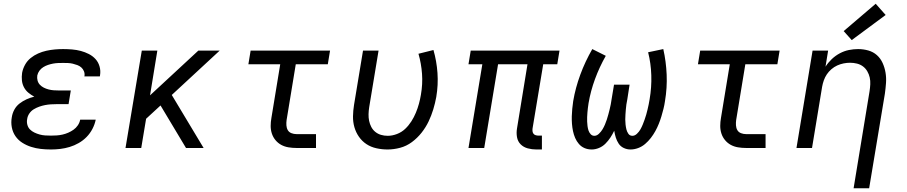

<svg xmlns="http://www.w3.org/2000/svg" viewBox="-20 -790 4840 1025"><path d="M252 8Q224 8 197.5 5Q171 2 146 -6Q121 -14 99 -28Q77 -42 62.5 -63Q48 -84 43 -110.5Q38 -137 43 -164Q46 -185 56.5 -204.5Q67 -224 84.5 -237.5Q102 -251 122 -260Q142 -269 163 -274Q163 -274 163 -274Q163 -274 163 -274Q163 -274 163 -274Q163 -274 163 -274Q146 -283 131.5 -295Q117 -307 108 -324Q99 -341 97 -360.5Q95 -380 98 -401Q102 -423 113.5 -444Q125 -465 143.5 -480Q162 -495 183.5 -504.5Q205 -514 227.5 -519Q250 -524 272.5 -526Q295 -528 317 -528Q341 -528 365 -526Q389 -524 411.5 -518Q434 -512 454.5 -501.5Q475 -491 490 -474.5Q505 -458 511.5 -435Q518 -412 514 -388Q514 -386 513.5 -384.5Q513 -383 513 -382H430Q430 -382 430.5 -383Q431 -384 431 -384Q433 -398 428 -410Q423 -422 414 -430Q405 -438 393 -442.5Q381 -447 368.5 -450Q356 -453 343 -453.5Q330 -454 317 -454Q303 -454 290 -453.5Q277 -453 263.5 -450.5Q250 -448 236.5 -443.5Q223 -439 211 -431.5Q199 -424 190.5 -412.5Q182 -401 179 -387Q177 -373 180.5 -360Q184 -347 193 -337.5Q202 -328 214 -322Q226 -316 239.5 -312.5Q253 -309 266.5 -308Q280 -307 295 -307H358L346 -234H282Q267 -234 251.5 -233Q236 -232 220.5 -229Q205 -226 189.5 -220.5Q174 -215 160 -206.5Q146 -198 136.5 -184Q127 -170 125 -154Q122 -139 126 -124Q130 -109 140 -99Q150 -89 163.5 -82.5Q177 -76 191.5 -72Q206 -68 221 -67Q236 -66 252 -66Q267 -66 282.5 -67Q298 -68 313.5 -71.5Q329 -75 344 -81.5Q359 -88 372.5 -97.5Q386 -107 395.5 -121Q405 -135 408 -151H491Q486 -126 473.5 -102Q461 -78 442.5 -59Q424 -40 400.5 -26.5Q377 -13 352 -5.5Q327 2 302 5Q277 8 252 8Z M650 0 737 -520H820L781 -281L1039 -520H1153L897 -283L1067 0H973L837 -227L760 -156L734 0Z M1563 0Q1541 0 1520 -3.5Q1499 -7 1481.5 -16.5Q1464 -26 1451 -41.5Q1438 -57 1431.5 -76.5Q1425 -96 1425 -117.5Q1425 -139 1429 -161L1476 -447H1306L1318 -520H1742L1730 -447H1559L1510 -149Q1508 -135 1509 -120.5Q1510 -106 1516.5 -95Q1523 -84 1536 -79Q1549 -74 1563 -74H1667V0Z M2049 8Q2019 8 1989.5 1.5Q1960 -5 1936.5 -20.5Q1913 -36 1896.5 -59.5Q1880 -83 1872 -111Q1864 -139 1864.5 -169Q1865 -199 1870 -230L1918 -520H2001L1951 -218Q1948 -199 1947.5 -180.5Q1947 -162 1950.5 -145Q1954 -128 1962 -112.5Q1970 -97 1983.5 -86Q1997 -75 2014 -70Q2031 -65 2050 -65Q2074 -65 2099 -74.5Q2124 -84 2143 -102Q2162 -120 2176 -142Q2190 -164 2200 -188Q2210 -212 2216.5 -236Q2223 -260 2227 -284Q2237 -341 2233 -396Q2229 -451 2214 -503L2294 -523Q2311 -464 2315.5 -400.5Q2320 -337 2309 -272Q2303 -239 2293 -206Q2283 -173 2268 -141.5Q2253 -110 2230.5 -81.5Q2208 -53 2179 -31.5Q2150 -10 2116 -1Q2082 8 2049 8Z M2843 8Q2820 8 2797.5 2Q2775 -4 2759.5 -19.5Q2744 -35 2740 -58Q2736 -81 2740 -104L2796 -447H2639L2565 0H2481L2555 -447H2481L2493 -520H2967L2955 -447H2880L2823 -104Q2822 -96 2823 -88.5Q2824 -81 2828.5 -75.5Q2833 -70 2840.5 -68Q2848 -66 2855 -66H2873V8Z M3139 8Q3118 8 3100.5 0.5Q3083 -7 3070.5 -21.5Q3058 -36 3050.5 -53.5Q3043 -71 3039 -90Q3035 -109 3033.5 -129Q3032 -149 3032.5 -169Q3033 -189 3035 -209Q3037 -229 3040 -250Q3052 -321 3078 -391.5Q3104 -462 3142 -528L3214 -492Q3180 -432 3156.5 -368Q3133 -304 3122 -239Q3120 -226 3118.5 -214Q3117 -202 3116 -189.5Q3115 -177 3114.5 -165Q3114 -153 3114.5 -141Q3115 -129 3116.5 -117Q3118 -105 3121.5 -94Q3125 -83 3133 -74Q3141 -65 3153 -65Q3166 -65 3177.5 -76Q3189 -87 3196.5 -99.5Q3204 -112 3209.5 -125Q3215 -138 3219.5 -151.5Q3224 -165 3227.5 -178.5Q3231 -192 3234.5 -205.5Q3238 -219 3240.5 -232.5Q3243 -246 3245 -260L3258 -338H3341L3329 -260Q3326 -246 3324 -232.5Q3322 -219 3321 -205.5Q3320 -192 3319 -178.5Q3318 -165 3318 -152Q3318 -139 3319.5 -125.5Q3321 -112 3324 -99.5Q3327 -87 3334.5 -76Q3342 -65 3356 -65Q3369 -65 3380.5 -76Q3392 -87 3399 -99.5Q3406 -112 3411.5 -125.5Q3417 -139 3421.5 -152Q3426 -165 3430 -178.5Q3434 -192 3437 -205.5Q3440 -219 3443 -232.5Q3446 -246 3448 -260Q3459 -324 3457 -388Q3455 -452 3440 -511L3521 -528Q3536 -462 3539 -391.5Q3542 -321 3530 -250Q3527 -229 3522 -209Q3517 -189 3511 -169Q3505 -149 3497 -129Q3489 -109 3478.5 -90Q3468 -71 3454.5 -53.5Q3441 -36 3424 -21.5Q3407 -7 3386.5 0.5Q3366 8 3346 8Q3327 8 3310 0Q3293 -8 3283 -23Q3273 -38 3267.5 -55.5Q3262 -73 3259 -92Q3250 -73 3238.5 -55.5Q3227 -38 3212 -23Q3197 -8 3177.5 0Q3158 8 3139 8Z M3963 0Q3941 0 3920 -3.5Q3899 -7 3881.5 -16.5Q3864 -26 3851 -41.5Q3838 -57 3831.5 -76.5Q3825 -96 3825 -117.5Q3825 -139 3829 -161L3876 -447H3706L3718 -520H4142L4130 -447H3959L3910 -149Q3908 -135 3909 -120.5Q3910 -106 3916.5 -95Q3923 -84 3936 -79Q3949 -74 3963 -74H4067V0Z M4537 215 4622 -302Q4625 -321 4626 -340Q4627 -359 4623 -376.5Q4619 -394 4610 -409.5Q4601 -425 4587 -435.5Q4573 -446 4555 -450.5Q4537 -455 4518 -455Q4501 -455 4483.5 -451.5Q4466 -448 4449.5 -440.5Q4433 -433 4418.5 -420.5Q4404 -408 4394 -393Q4384 -378 4378 -361Q4372 -344 4369 -327L4315 0H4232L4318 -520H4401L4387 -434Q4401 -456 4420.5 -474.5Q4440 -493 4463.5 -505.5Q4487 -518 4512 -523Q4537 -528 4561 -528Q4589 -528 4615.5 -520.5Q4642 -513 4661.5 -495.5Q4681 -478 4692 -453.5Q4703 -429 4707.5 -402Q4712 -375 4710 -347Q4708 -319 4704 -290L4620 215ZM4527 -576 4484 -624 4655 -770 4708 -710Z"/></svg>

Font: Iosevka SS04 Extended Oblique
Style: Regular
Weight: 400
Width: 7
Italic angle: -9°
Monospace: yes
Designer: Belleve Invis
Foundry: Belleve Invis
Version: Version 19.0.0; ttfautohint (v1.8.4)